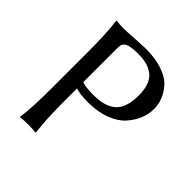

<svg xmlns="http://www.w3.org/2000/svg" viewBox="-178 -782 915 915"><g transform="rotate(45 279.5 -324.5)"><path d="M190 -565V-329Q209 -319 269 -319Q346 -319 384 -353.5Q422 -388 422 -471Q422 -514 410 -542.5Q398 -571 376 -585Q354 -599 331.5 -604Q309 -609 280 -609Q228 -609 209 -598.5Q190 -588 190 -565ZM104 -445Q104 -574 94 -645L96 -648Q114 -645 147 -645Q162 -645 218 -648.5Q274 -652 287 -652Q353 -652 401 -635.5Q449 -619 473 -591.5Q497 -564 508 -535.5Q519 -507 519 -476Q519 -442 505.5 -408.5Q492 -375 465 -344.5Q438 -314 388.5 -295Q339 -276 274 -276Q221 -276 190 -286V-200Q190 -71 200 0L198 3Q180 0 147 0Q114 0 96 3L94 0Q104 -68 104 -200Z"/></g></svg>

Font: Libertinus Sans
Style: Regular
Weight: 400
Designer: Philipp H. Poll
Foundry: Khaled Hosny
Version: Version 6.1